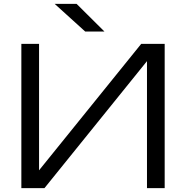

<svg xmlns="http://www.w3.org/2000/svg" viewBox="-20 -978 967 998"><path d="M91 0V-750H183V-38L142 -42L714 -750H836V0H744V-715L785 -711L211 0ZM378 -958 523 -814H423L264 -958Z"/></svg>

Font: Unbounded Light
Style: Regular
Weight: 300
Designer: Luke Prowse, Jean-Baptiste Morizot, Fátima Lázaro, Florian Runge
Foundry: NaN
Version: Version 1.700